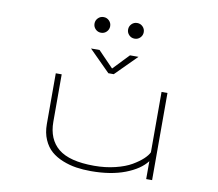

<svg xmlns="http://www.w3.org/2000/svg" viewBox="-91 -970 1232 1087"><g transform="rotate(10 525.0 -426.0)"><path d="M451 -784.8Q438 -771.5 419 -771.5Q400 -771.5 387 -784.8Q374 -798 374 -816.5Q374 -835 387 -848.2Q400 -861.5 419 -861.5Q438 -861.5 451 -848.2Q464 -835 464 -816.5Q464 -798 451 -784.8ZM644 -784.8Q631 -771.5 612 -771.5Q593 -771.5 580 -784.8Q567 -798 567 -816.5Q567 -835 580 -848.2Q593 -861.5 612 -861.5Q631 -861.5 644 -848.2Q657 -835 657 -816.5Q657 -798 644 -784.8ZM652 -674 531 -553H500L379 -674H428L516 -583L603 -674ZM498 10Q453.5 10 413.8 4Q374 -2 335.2 -17.5Q296.5 -33 268.8 -57Q241 -81 224 -120Q207 -159 207 -209V-501H241V-229Q241 -128 305 -75.5Q369 -23 511 -23Q576 -23 632.5 -37Q689 -51 725.2 -72.2Q761.5 -93.5 784 -114.5Q806.5 -135.5 815 -154V-501H849V0H815V-103Q777 -53 694.8 -21.5Q612.5 10 498 10Z"/></g></svg>

Font: League Mono Extended Thin
Style: Regular
Weight: 100
Width: 9
Designer: Tyler Finck
Foundry: The League of Moveable Type / Tyler Finck
Version: Version 2.210